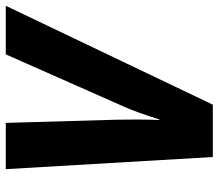

<svg xmlns="http://www.w3.org/2000/svg" viewBox="-126 -690 756 664"><g transform="rotate(90 252.0 -358.0)"><path d="M-60 0H108L285 -400C301 -434 318 -483 333 -531H335C333 -487 333 -426 334 -382L345 0H505L463 -716H282Z"/></g></svg>

Font: Noto Sans SemiCondensed ExtraBold
Style: Italic
Weight: 800
Width: 4
Italic angle: -12°
Designer: Monotype Design Team
Foundry: Monotype Imaging Inc.
Version: Version 2.013